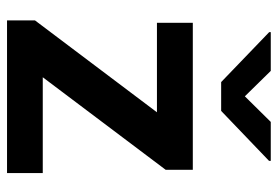

<svg xmlns="http://www.w3.org/2000/svg" viewBox="-142 -648 790 546"><g transform="rotate(90 253.0 -375.0)"><path d="M472.2 -101.6V0H38.1V-79.6L299.3 -426.3H44.9V-528.3H462.9V-451.2L199.7 -101.6ZM181.6 -750 253.9 -676.3 326.7 -750H437.5V-745.1L295.4 -608.9H213.4L71.3 -745.6V-750Z"/></g></svg>

Font: Vazirmatn RD UI SemiBold
Style: Regular
Weight: 600
Designer: Saber Rastikerdar
Foundry: Saber Rastikerdar
Version: Version 33.003